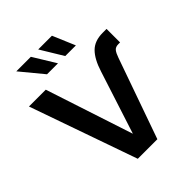

<svg xmlns="http://www.w3.org/2000/svg" viewBox="-258 -1085 1226 1226"><g transform="rotate(-45 355.5 -471.5)"><path d="M488.8 -559.6Q515.6 -645 556.9 -686.3Q598.1 -727.5 670.9 -727.5H706.1V-605.5H690.4Q664.6 -605.5 652.3 -590.1Q640.1 -574.7 629.4 -543.5L437.5 0H260.7L5.4 -727.5H157.2L351.1 -136.7H352.1ZM397 -791.5 304.7 -943.4H428.7L493.2 -791.5ZM232.4 -791.5 106.9 -943.4H238.3L331.5 -791.5Z"/></g></svg>

Font: Inter Cardless Display
Style: Bold
Weight: 700
Designer: Rasmus Andersson
Foundry: rsms
Version: Version 4.001;git-9221beed3